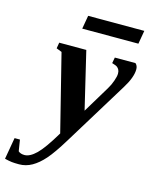

<svg xmlns="http://www.w3.org/2000/svg" viewBox="-225 -716 798 1013"><g transform="rotate(15 173.5 -209.5)"><path d="M446.8 -428.2Q446.8 -384.3 407.2 -320.8L192.9 28.8Q146 105.5 114 141.8Q82 178.2 48.8 197Q15.6 215.8 -21.5 215.8Q-46.4 215.8 -61.3 214.1Q-76.2 212.4 -100.1 206.5L-79.6 88.4H-50.3L-40.5 149.9Q-28.3 161.1 -6.3 161.1Q22.9 161.1 57.6 127.4Q92.3 93.8 146.5 2.4L42 -415L12.2 -426.8L17.6 -459H165.5L239.7 -147L328.1 -293.5Q341.3 -314.9 350.3 -340.6Q359.4 -366.2 359.4 -381.3Q359.4 -394 355.2 -402.1Q351.1 -410.2 344.2 -415.5Q337.4 -420.9 315.4 -427.2L321.3 -459H434.1Q446.8 -447.8 446.8 -428.2ZM115.7 -562 128.4 -635.3H435.1L422.4 -562Z"/></g></svg>

Font: Tinos
Style: Bold Italic
Weight: 700
Italic angle: -16.333°
Designer: Steve Matteson
Foundry: Monotype Imaging Inc.
Version: Version 1.23